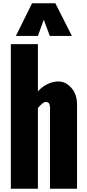

<svg xmlns="http://www.w3.org/2000/svg" viewBox="-20 -1147 531 1167"><path d="M210.4 0H45.9V-878.9H210.4V-591.8Q234.4 -618.7 267.6 -635.3Q300.8 -651.9 335 -651.9Q369.1 -651.9 395.5 -630.4Q448.2 -587.9 448.2 -513.2V0H283.7V-470.2Q284.2 -471.7 284.2 -478.5Q284.2 -485.4 284.2 -489.3Q284.2 -493.2 283.2 -500Q282.2 -527.3 257.3 -527.3Q241.7 -527.3 210.4 -490.7ZM76.7 -928.7 174.8 -1127H316.4L417 -928.7H282.7L246.1 -1027.3L210.4 -928.7Z"/></svg>

Font: Oswald-Bold
Style: Bold
Weight: 700
Designer: vernon adams
Foundry: vernon adams
Version: Version 2.002; ttfautohint (v0.92.18-e454-dirty) -l 8 -r 50 